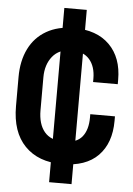

<svg xmlns="http://www.w3.org/2000/svg" viewBox="-61 -861 708 1023"><g transform="rotate(5 293.0 -350.0)"><path d="M30 -428Q30 -515 62 -579.5Q94 -644 155 -679Q216 -714 300 -714Q424 -714 492 -646Q560 -578 560 -460V-436H428V-454Q428 -519 395.5 -556.5Q363 -594 300 -594Q233 -594 197.5 -550Q162 -506 162 -438V-262Q162 -188 196 -147Q230 -106 300 -106Q368 -106 398 -143Q428 -180 428 -246V-264H560V-240Q560 -121 494 -53.5Q428 14 300 14Q174 14 102 -60Q30 -134 30 -272ZM361 116H241V-816H361Z"/></g></svg>

Font: Space Grotesk Variable
Style: Regular
Weight: 400
Designer: Florian Karsten (Space Grotesk), Colophon Foundry (Space Mono)
Foundry: Florian Karsten
Version: Version 1.106